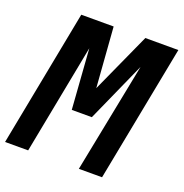

<svg xmlns="http://www.w3.org/2000/svg" viewBox="-158 -845 919 961"><g transform="rotate(20 301.0 -364.5)"><path d="M-27.8 0H95.2L208 -585L231 -265.1H337.9L481 -585L365.2 0H488.8L629.9 -729H454.1L309.1 -409.2L285.2 -729H112.8Z"/></g></svg>

Font: Hack
Style: Bold Oblique
Weight: 700
Italic angle: -12°
Monospace: yes
Designer: Christopher Simpkins
Foundry: Christopher Simpkins
Version: Version 2.010